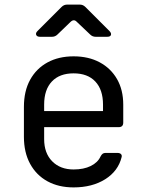

<svg xmlns="http://www.w3.org/2000/svg" viewBox="-20 -805 640 835"><path d="M300 10Q235 10 186.5 -16.5Q138 -43 111 -92.5Q84 -142 84 -210V-340Q84 -409 111 -458Q138 -507 186.5 -533.5Q235 -560 300 -560Q365 -560 413.5 -534Q462 -508 489 -461Q516 -414 516 -350V-272Q516 -252 496 -252H172V-200Q172 -139 207 -103.5Q242 -68 300 -68Q344 -68 374.5 -83Q405 -98 417 -124Q421 -132 426 -136Q431 -140 439 -140H490Q501 -140 506 -135Q511 -130 509 -122Q494 -61 437.5 -25.5Q381 10 300 10ZM428 -313V-350Q428 -415 394.5 -450.5Q361 -486 300 -486Q239 -486 205.5 -450.5Q172 -415 172 -350V-322H435ZM154 -645Q141 -645 137.5 -653Q134 -661 143 -670L248 -775Q258 -785 272 -785H327Q341 -785 351 -775L456 -670Q465 -661 462.5 -653Q460 -645 446 -645H396Q382 -645 372 -655L314 -710Q301 -724 286 -709L230 -655Q220 -645 206 -645Z"/></svg>

Font: Pitagon Sans Mono
Style: Regular
Weight: 400
Monospace: yes
Designer: Travis Tran
Foundry: Pitagon
Version: Version 1.001;gftools[0.9.26]